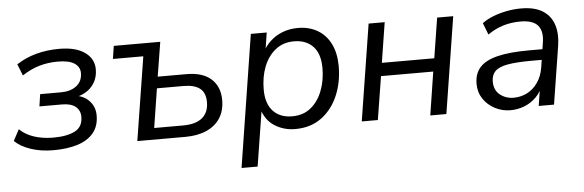

<svg xmlns="http://www.w3.org/2000/svg" viewBox="-46 -639 2931 963"><g transform="rotate(-5 1420.0 -157.5)"><path d="M203 9Q140 9 88.5 -8.5Q37 -26 9 -55L39 -111Q69 -82 112.5 -68Q156 -54 208 -54Q277 -54 317 -74.5Q357 -95 357 -146Q357 -178 334 -197Q311 -216 266 -216H152L161 -277H266Q314 -277 344 -300Q374 -323 374 -365Q374 -396 346.5 -414Q319 -432 263 -432Q215 -432 171 -419.5Q127 -407 83 -378L60 -436Q106 -466 160 -480.5Q214 -495 276 -495Q359 -495 404.5 -462.5Q450 -430 450 -377Q450 -338 432 -308.5Q414 -279 383 -262.5Q352 -246 313 -242L317 -255Q371 -254 402.5 -223Q434 -192 434 -146Q434 -92 405 -57.5Q376 -23 324.5 -7Q273 9 203 9Z M626 0 693 -421H540L550 -486H784L756 -313H900Q983 -313 1025.5 -274Q1068 -235 1068 -168Q1068 -115 1044 -77.5Q1020 -40 975 -20Q930 0 868 0ZM716 -58H861Q926 -58 958.5 -85.5Q991 -113 991 -164Q991 -212 963 -233.5Q935 -255 882 -255H747Z M1135 180 1240 -486H1320L1304 -383H1294Q1311 -418 1338 -443Q1365 -468 1400.5 -481.5Q1436 -495 1477 -495Q1534 -495 1576.5 -470Q1619 -445 1642 -398Q1665 -351 1665 -286Q1665 -206 1636.5 -139Q1608 -72 1553.5 -31.5Q1499 9 1421 9Q1363 9 1317 -20.5Q1271 -50 1254 -110H1262L1216 180ZM1411 -56Q1467 -56 1505 -87Q1543 -118 1563 -170Q1583 -222 1583 -284Q1583 -356 1548 -393Q1513 -430 1452 -430Q1397 -430 1358.5 -399Q1320 -368 1300 -317Q1280 -266 1280 -202Q1280 -131 1315 -93.5Q1350 -56 1411 -56Z M1756 0 1833 -486H1914L1882 -284H2146L2178 -486H2259L2182 0H2101L2135 -218H1872L1837 0Z M2505 9Q2463 9 2426.5 -10Q2390 -29 2368 -62Q2346 -95 2346 -137Q2346 -189 2374.5 -220.5Q2403 -252 2464 -267Q2525 -282 2621 -282H2701L2693 -229H2632Q2555 -229 2510.5 -221Q2466 -213 2447 -194Q2428 -175 2428 -142Q2428 -98 2457.5 -75Q2487 -52 2525 -52Q2562 -52 2593.5 -68Q2625 -84 2647 -115.5Q2669 -147 2676 -190L2695 -312Q2705 -370 2680.5 -400Q2656 -430 2592 -430Q2547 -430 2506.5 -418Q2466 -406 2427 -379L2404 -438Q2428 -456 2460 -468.5Q2492 -481 2528.5 -488Q2565 -495 2601 -495Q2669 -495 2709.5 -469.5Q2750 -444 2765 -398Q2780 -352 2770 -290L2724 0H2647L2664 -110H2674Q2661 -70 2634.5 -43.5Q2608 -17 2574 -4Q2540 9 2505 9Z"/></g></svg>

Font: Nunito Sans 12pt
Style: Italic
Weight: 400
Italic angle: -9°
Designer: Vernon Adams
Foundry: Vernon Adams
Version: Version 3.101;gftools[0.9.27]